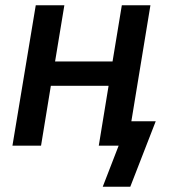

<svg xmlns="http://www.w3.org/2000/svg" viewBox="-20 -550 640 725"><path d="M472 155H368L428 0H353L390 -226H172L135 0H27L115 -530H223L188 -318H405L440 -530H548L476 -92H568Z"/></svg>

Font: Iosevka Curly SmBdEx
Style: Italic
Weight: 600
Width: 7
Italic angle: -9°
Monospace: yes
Designer: Belleve Invis
Foundry: Belleve Invis
Version: Version 11.1.0; ttfautohint (v1.8.3)